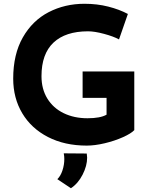

<svg xmlns="http://www.w3.org/2000/svg" viewBox="-20 -764 802 1018"><path d="M440 8Q323 8 234.5 -37.5Q146 -83 98 -163.5Q50 -244 50 -347Q50 -476 101 -565.5Q152 -655 238 -699.5Q324 -744 428 -744Q495 -744 554 -729Q613 -714 658 -690L611 -555Q582 -571 531.5 -584.5Q481 -598 447 -598Q327 -598 263.5 -538Q200 -478 200 -360Q200 -292 231 -241.5Q262 -191 317.5 -164Q373 -137 444 -137Q512 -137 545 -156V-245H418V-385H692V-74Q675 -56 631.5 -36.5Q588 -17 535.5 -4.5Q483 8 440 8ZM284 186Q301 170 311 140Q321 110 321 79Q321 64 318 49L440 50Q442 64 442 72Q442 115 418 162Q394 209 356 234Z"/></svg>

Font: Josefin Sans
Style: Bold
Weight: 700
Designer: Santiago Orozco
Foundry: Typemade
Version: Version 2.000